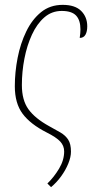

<svg xmlns="http://www.w3.org/2000/svg" viewBox="-20 -562 413 790"><path d="M190 208 175 193Q202 167 223 132Q244 97 244 61Q244 38 228 20.5Q212 3 172 -17Q105 -51 73 -94Q41 -137 41 -207Q41 -265 52.5 -324Q64 -383 88 -432.5Q112 -482 149 -512Q186 -542 238 -542Q289 -542 314 -517Q339 -492 339 -454Q339 -432 331.5 -419Q324 -406 308 -406Q311 -426 311 -441Q311 -479 293 -498Q275 -517 234 -517Q193 -517 162.5 -490.5Q132 -464 111.5 -419.5Q91 -375 80.5 -321Q70 -267 70 -212Q70 -150 97 -112.5Q124 -75 182 -43Q208 -29 228.5 -17Q249 -5 260.5 12.5Q272 30 272 62Q272 84 261 111Q250 138 231.5 163.5Q213 189 190 208Z"/></svg>

Font: Noto Serif ExtraCondensed Thin
Style: Italic
Weight: 100
Width: 2
Italic angle: -12°
Designer: Monotype Design Team
Foundry: Monotype Imaging Inc.
Version: Version 2.013